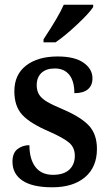

<svg xmlns="http://www.w3.org/2000/svg" viewBox="-20 -786 466 816"><path d="M33 -99Q33 -136 54.5 -152.5Q76 -169 105 -169Q105 -110 130.5 -76.5Q156 -43 205 -43Q251 -43 274.5 -65Q298 -87 298 -124Q298 -158 275 -178.5Q252 -199 189 -227Q109 -261 75 -297.5Q41 -334 41 -398Q41 -469 91 -507.5Q141 -546 225 -546Q297 -546 335 -519.5Q373 -493 373 -453Q373 -423 353.5 -406.5Q334 -390 296 -390Q296 -441 274.5 -468Q253 -495 213 -495Q176 -495 156 -476Q136 -457 136 -424Q136 -400 146.5 -383.5Q157 -367 180 -353.5Q203 -340 248 -321Q323 -289 357.5 -252.5Q392 -216 392 -153Q392 -76 341.5 -33Q291 10 202 10Q118 10 75.5 -18.5Q33 -47 33 -99ZM165 -619Q230 -717 251 -766H376V-756Q359 -730 308 -682Q257 -634 216 -606H165Z"/></svg>

Font: Noto Serif NarrowSemiBold
Style: Regular
Weight: 600
Width: 4
Designer: Monotype Design Team
Foundry: Monotype Imaging Inc.
Version: Version 1.001